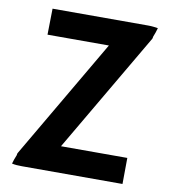

<svg xmlns="http://www.w3.org/2000/svg" viewBox="-80 -772 750 841"><g transform="rotate(10 295.5 -351.5)"><path d="M86 -703 84 -587H357L46 -55C44 -52 43 -49 43 -44C37 -29 32 -16 29 -4C42 -1 56 0 73 0H521L522 -116H227L539 -649C540 -651 541 -654 541 -658C547 -673 552 -687 555 -699C542 -701 528 -703 512 -703Z"/></g></svg>

Font: Bluebird
Style: Nrw
Weight: 400
Designer: Jasper
Foundry: Cannot Into Space Fonts
Version: Version 0.98